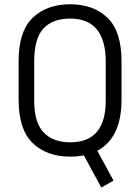

<svg xmlns="http://www.w3.org/2000/svg" viewBox="-20 -719 649 891"><path d="M431.6 -19.5 506.8 119.1 450.2 151.4 369.1 2Q339.8 7.8 304.7 7.8Q196.3 7.8 130.9 -55.7Q66.4 -119.1 66.4 -255.9V-434.6Q66.4 -573.2 130.9 -635.7Q196.3 -699.2 305.7 -699.2Q414.1 -699.2 479.5 -635.7Q543.9 -573.2 543.9 -434.6V-255.9Q543.9 -79.1 431.6 -19.5ZM470.7 -431.6Q470.7 -632.8 305.7 -632.8Q223.6 -632.8 180.7 -585.9Q138.7 -540 138.7 -431.6V-252Q138.7 -151.4 181.6 -105.5Q225.6 -58.6 305.7 -58.6Q470.7 -58.6 470.7 -252Z"/></svg>

Font: DINish
Style: Regular
Weight: 400
Designer: Bert Driehuis
Foundry: Playbeing
Version: Version 3.008; git-95204e4c-release